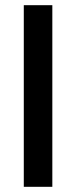

<svg xmlns="http://www.w3.org/2000/svg" viewBox="-20 -720 293 740"><path d="M71.7 0V-700H181.7V0Z"/></svg>

Font: Funnel Sans Light Medium
Style: Regular
Weight: 500
Version: Version 1.000